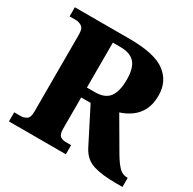

<svg xmlns="http://www.w3.org/2000/svg" viewBox="-157 -877 1047 1040"><g transform="rotate(30 367.0 -357.0)"><path d="M24 0V-57H64Q83 -57 100 -67Q117 -77 117 -115V-598Q117 -636 99 -646.5Q81 -657 64 -657H24V-714H368Q524 -714 590 -664Q656 -614 656 -527Q656 -471 636.5 -434Q617 -397 585 -374.5Q553 -352 517 -341L633 -142Q660 -97 681 -77Q702 -57 728 -57H734V0H693Q605 0 551 -17Q497 -34 468 -90L357 -308H298V-115Q298 -77 312 -67Q326 -57 348 -57H380V0ZM348 -370Q411 -370 437.5 -406Q464 -442 464 -514Q464 -588 435 -619.5Q406 -651 346 -651H298V-370Z"/></g></svg>

Font: Noto Serif Tamil ExtraBold
Style: Regular
Weight: 800
Designer: Indian Type Foundry, Tom Grace, and the Monotype Design Team
Foundry: Monotype Imaging Inc.
Version: Version 2.004; ttfautohint (v1.8.4.7-5d5b)